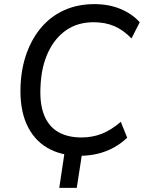

<svg xmlns="http://www.w3.org/2000/svg" viewBox="-20 -748 702 933"><path d="M268 165 299 -42H385L353 165ZM368 9Q276 9 209.5 -30Q143 -69 109 -145.5Q75 -222 80 -334Q84 -421 111 -493.5Q138 -566 184 -618.5Q230 -671 294.5 -699.5Q359 -728 439 -728Q509 -728 565.5 -704.5Q622 -681 659 -640L619 -561Q580 -602 535.5 -621Q491 -640 435 -640Q358 -640 302 -601.5Q246 -563 213.5 -493Q181 -423 177 -330Q172 -244 194.5 -188.5Q217 -133 263 -106.5Q309 -80 376 -80Q428 -80 473.5 -97.5Q519 -115 567 -156L598 -79Q568 -50 531 -30Q494 -10 453 -0.5Q412 9 368 9Z"/></svg>

Font: Nunitoga
Style: Medium Italic
Weight: 500
Italic angle: -9°
Designer: Vernon Adams
Foundry: Vernon Adams
Version: Version 1.0